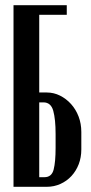

<svg xmlns="http://www.w3.org/2000/svg" viewBox="-20 -720 349 739"><path d="M160 -364Q187 -364 211 -352Q235 -340 253.5 -319.5Q272 -299 282.5 -271.5Q293 -244 293 -212V-145Q293 -114 283 -88Q273 -62 255 -42.5Q237 -23 212.5 -12Q188 -1 160 -1H32V-700H237V-663H131V-364ZM194 -204Q194 -261 185 -293.5Q176 -326 147 -326H131V-38H151Q179 -38 186.5 -67.5Q194 -97 194 -151Z"/></svg>

Font: Moniqa ExtBd Cond Paragraph
Style: Regular
Weight: 800
Width: 3
Designer: Rajesh Rajput
Foundry: Rajesh Rajput
Version: Version 1.000